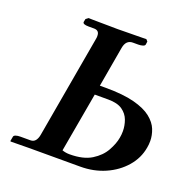

<svg xmlns="http://www.w3.org/2000/svg" viewBox="-118 -759 855 872"><g transform="rotate(20 309.5 -323.0)"><path d="M229 -571Q230 -575 230 -578.5Q230 -582 230 -585Q230 -611 204 -611H178Q149 -611 150 -623L153 -638L165 -647Q165 -647 181.5 -646.5Q198 -646 222 -646Q246 -646 269.5 -645.5Q293 -645 306 -645Q320 -645 343 -645.5Q366 -646 389 -646Q412 -646 428 -646.5Q444 -647 444 -647L452 -638L450 -623Q449 -617 439.5 -614Q430 -611 418 -611H392Q359 -611 352 -571L318 -376H346Q431 -376 484.5 -362Q538 -348 567.5 -324.5Q597 -301 608 -273Q619 -245 619 -218Q619 -200 616 -185Q607 -132 570.5 -90Q534 -48 479.5 -24Q425 0 360 0H182Q151 0 113 0Q75 0 24 1L22 -1L26 -23Q27 -29 36 -32Q45 -35 58 -35H106Q122 -35 130.5 -46Q139 -57 142 -75ZM259 -42Q276 -36 295 -36Q361 -36 400.5 -60.5Q440 -85 459.5 -120Q479 -155 484 -185Q487 -200 487 -217Q487 -244 477.5 -270Q468 -296 444 -313Q420 -330 375 -330H310Z"/></g></svg>

Font: Libertinus Serif SemiBold
Style: Italic
Weight: 600
Italic angle: -11.5°
Designer: Philipp H. Poll, Khaled Hosny
Foundry: Caleb Maclennan
Version: Version 7.051;RELEASE